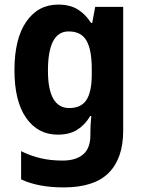

<svg xmlns="http://www.w3.org/2000/svg" viewBox="-20 -577 624 837"><path d="M234 -557Q284 -557 318 -536.5Q352 -516 377 -477H382L395 -547H517V-7Q517 113 454 176.5Q391 240 257 240Q147 240 72 205V82Q115 103 158 113Q201 123 253 123Q311 123 342.5 96Q374 69 374 13V1Q374 -13 375 -33.5Q376 -54 378 -71H373Q351 -33 317 -11.5Q283 10 232 10Q145 10 94 -63Q43 -136 43 -271Q43 -408 94.5 -482.5Q146 -557 234 -557ZM279 -440Q189 -440 189 -269Q189 -106 282 -106Q334 -106 357 -141.5Q380 -177 380 -252V-276Q380 -360 357 -400Q334 -440 279 -440Z"/></svg>

Font: Noto Sans Hebrew SemiCondensed
Style: Bold
Weight: 700
Width: 4
Designer: Monotype Design Team
Foundry: Monotype Imaging Inc.
Version: Version 2.004; ttfautohint (v1.8.4.7-5d5b)